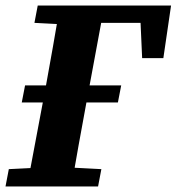

<svg xmlns="http://www.w3.org/2000/svg" viewBox="-27 -677 641 697"><path d="M52 -305 64 -367H413L401 -305ZM489 -466 481 -645 539 -594H257L263 -657H594L566 -466ZM-7 0 5 -63 146 -70H206L341 -63L329 0ZM71 0 138 -356Q152 -431 165 -506.5Q178 -582 191 -657H352L286 -301Q272 -226 258.5 -150.5Q245 -75 232 0ZM98 -594 110 -657H256L249 -587H233Z"/></svg>

Font: Source Serif 4
Style: Bold Italic
Weight: 700
Italic angle: -12°
Designer: Frank Grießhammer
Foundry: Adobe Systems Incorporated
Version: Version 4.004;hotconv 1.0.116;makeotfexe 2.5.65601